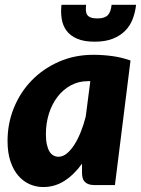

<svg xmlns="http://www.w3.org/2000/svg" viewBox="-20 -748 570 776"><path d="M335.5 -420Q297.5 -420 266.2 -403Q235 -386 212.5 -356.8Q190 -327.5 177.8 -288.8Q165.5 -250 165.5 -206Q165.5 -181 169.5 -163.5Q173.5 -146 180.2 -135.2Q187 -124.5 196.2 -119.5Q205.5 -114.5 216.5 -114.5Q233.5 -114.5 249.5 -127.2Q265.5 -140 279.8 -162Q294 -184 306 -213.5Q318 -243 326.5 -276.5L345 -420ZM311.5 -86.5Q280 -42.5 240.8 -17.2Q201.5 8 154.5 8Q126.5 8 100.5 -3.2Q74.5 -14.5 54.5 -37.2Q34.5 -60 22.5 -95.2Q10.5 -130.5 10.5 -178.5Q10.5 -249 36.2 -312.2Q62 -375.5 108.2 -423Q154.5 -470.5 218 -498.5Q281.5 -526.5 357.5 -526.5Q394.5 -526.5 432.5 -521.5Q470.5 -516.5 507.5 -503.5L444.5 0H361.5Q347 0 337.2 -3.8Q327.5 -7.5 321.8 -14Q316 -20.5 313.8 -29.5Q311.5 -38.5 311.5 -49ZM362.5 -579.5Q319.5 -579.5 291.8 -591.5Q264 -603.5 249 -623.8Q234 -644 229.5 -671Q225 -698 228.5 -728.5H328Q326.5 -715 327.2 -704.5Q328 -694 333 -687.2Q338 -680.5 347.8 -677Q357.5 -673.5 373.5 -673.5Q389 -673.5 399.5 -677Q410 -680.5 416.2 -687.2Q422.5 -694 426 -704.5Q429.5 -715 431 -728.5H530Q526.5 -698 516.2 -671Q506 -644 486 -623.8Q466 -603.5 435.8 -591.5Q405.5 -579.5 362.5 -579.5Z"/></svg>

Font: Lato ExtraBold
Style: Italic
Weight: 800
Italic angle: -7°
Designer: Lukasz Dziedzic with Adam Twardoch and Botio Nikoltchev
Foundry: tyPoland Lukasz Dziedzic
Version: Version 2.015; 2015-08-06; http://www.latofonts.com/